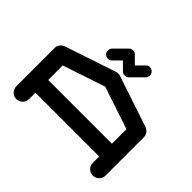

<svg xmlns="http://www.w3.org/2000/svg" viewBox="-187 -1214 1509 1509"><g transform="rotate(45 567.0 -460.0)"><path d="M921.4 -283.2V-444.8L566.9 -563L212.9 -444.8V-283.2ZM1063 -70.8Q1063 -41.5 1042.2 -20.8Q1021.5 0 992.2 0Q962.9 0 942.1 -20.8Q921.4 -41.5 921.4 -70.8V-141.6H212.9V-70.8Q212.9 -41.5 191.9 -20.8Q170.9 0 141.6 0Q112.3 0 91.6 -20.8Q70.8 -41.5 70.8 -70.8V-496.1Q70.8 -543 119.1 -563L120.1 -563.5H120.6L544.4 -705.1Q555.2 -708.5 566.9 -708.5Q578.6 -708.5 589.4 -705.1L1013.2 -563.5H1014.2L1014.6 -563Q1063 -543 1063 -496.1ZM707 -919.9Q726.6 -919.9 740.2 -906.2Q753.9 -892.6 753.9 -873Q753.9 -853.5 740.2 -839.8L646.5 -746.6Q632.8 -732.9 613.8 -732.9Q594.2 -732.9 580.6 -746.6L520 -807.1L459.5 -746.6Q445.8 -732.9 426.8 -732.9Q407.2 -732.9 393.6 -746.6Q379.9 -760.3 379.9 -779.3Q379.9 -798.8 393.6 -812.5L486.8 -906.2Q500.5 -919.9 520 -919.9Q539.6 -919.9 553.2 -906.2L613.8 -845.7L674.3 -906.2Q688 -919.9 707 -919.9Z"/></g></svg>

Font: Robtronika
Style: Regular
Weight: 400
Designer: GGBot
Version: 1.00